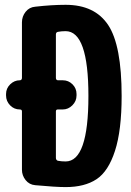

<svg xmlns="http://www.w3.org/2000/svg" viewBox="-20 -760 540 790"><path d="M250 -95.7Q343.8 -95.7 343.8 -365.2Q343.8 -631.8 250 -631.8Q232.4 -631.8 217.8 -628.9Q210 -627 210 -618.2V-439.5Q210 -430.7 217.8 -429.7H238.3Q261.7 -429.7 278.3 -413.1Q294.9 -396.5 294.9 -373V-367.2Q294.9 -343.8 277.8 -326.7Q260.7 -309.6 238.3 -309.6H217.8Q210 -309.6 210 -301.8V-110.4Q210 -101.6 217.8 -98.6Q232.4 -95.7 250 -95.7ZM250 -740.2Q370.1 -740.2 425.3 -656.7Q480.5 -573.2 480.5 -365.2Q480.5 -223.6 453.1 -139.2Q425.8 -54.7 377 -22.5Q328.1 9.8 250 9.8Q209 9.8 125 2Q100.6 0 85.4 -19Q70.3 -38.1 70.3 -61.5V-301.8Q70.3 -309.6 61.5 -309.6Q38.1 -309.6 21.5 -326.7Q4.9 -343.8 4.9 -367.2V-373Q4.9 -396.5 22 -413.1Q39.1 -429.7 61.5 -429.7Q69.3 -429.7 70.3 -438.5V-668Q70.3 -692.4 85.4 -711.4Q100.6 -730.5 125 -732.4Q192.4 -740.2 250 -740.2Z"/></svg>

Font: Rounded Mgen+ 1mn bold
Style: Bold
Weight: 700
Designer: [Source Han Sans]
Ryoko NISHIZUKA  (kana & ideographs); Paul D. Hunt (Latin, Greek & Cyrillic); Wenlong ZHANG  (bopomofo
Version: Version 1.059.20150602